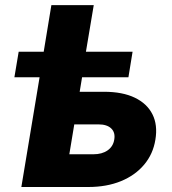

<svg xmlns="http://www.w3.org/2000/svg" viewBox="-20 -748 688 768"><path d="M37.6 -439 54.7 -541H510.3L493.7 -439ZM154.8 -541 185.5 -727.5H355L323.7 -541ZM232.4 -380.9H396Q470.2 -380.9 519.3 -357.2Q568.4 -333.5 589.8 -290.8Q611.3 -248 601.6 -189.5Q592.3 -131.8 556.6 -89.4Q521 -46.9 463.9 -23.4Q406.7 0 333 0H65.4L155.3 -541H325.2L257.3 -130.9H353.5Q388.2 -130.9 410.4 -146.5Q432.6 -162.1 437 -189.5Q441.9 -217.8 425 -234.1Q408.2 -250.5 373.5 -250.5H210.9Z"/></svg>

Font: Inter 17pt ExtraBold
Style: Italic
Weight: 800
Italic angle: -9.3988°
Version: Version 4.001;git-66647c0bb